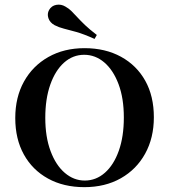

<svg xmlns="http://www.w3.org/2000/svg" viewBox="-20 -788 721 820"><path d="M340.3 11.3Q251.6 11.3 185.1 -25.4Q118.5 -62.1 81.9 -128.2Q45.2 -194.4 45.2 -283.9Q45.2 -372.6 82.3 -439.5Q119.4 -506.5 186.3 -544.4Q253.2 -582.3 341.1 -582.3Q429.8 -582.3 496.8 -545.6Q563.7 -508.9 600.4 -443.1Q637.1 -377.4 637.1 -287.1Q637.1 -199.2 600 -131.9Q562.9 -64.5 496 -26.6Q429 11.3 340.3 11.3ZM341.9 -16.9Q390.3 -16.9 428.2 -50.4Q466.1 -83.9 487.5 -144.4Q508.9 -204.8 508.9 -286.3Q508.9 -368.5 486.3 -428.6Q463.7 -488.7 425.4 -521.4Q387.1 -554 339.5 -554Q291.1 -554 253.6 -520.6Q216.1 -487.1 194.8 -426.6Q173.4 -366.1 173.4 -284.7Q173.4 -203.2 196 -142.7Q218.5 -82.3 256.9 -49.6Q295.2 -16.9 341.9 -16.9ZM383.9 -621.8Q337.1 -642.7 305.6 -651.6Q274.2 -660.5 252.8 -665.7Q231.5 -671 212.9 -680.6Q192.7 -691.9 186.7 -710.5Q180.6 -729 189.5 -745.2Q200 -763.7 220.6 -767.3Q241.1 -771 259.7 -759.7Q274.2 -751.6 285.5 -740.3Q296.8 -729 310.1 -714.5Q323.4 -700 343.1 -681Q362.9 -662.1 393.5 -638.7Z"/></svg>

Font: Playfair
Style: Bold
Weight: 700
Designer: Claus Eggers Sørensen
Foundry: Claus Eggers Sørensen
Version: Version 2.001;gftools[0.9.30]